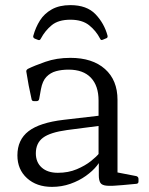

<svg xmlns="http://www.w3.org/2000/svg" viewBox="-20 -723 582 750"><path d="M255 -703Q319 -703 353 -667.5Q387 -632 400 -584Q402 -575 394 -573L382 -568Q374 -564 371 -572Q355 -603 328 -624.5Q301 -646 255 -646Q208 -646 182 -624.5Q156 -603 140 -573Q136 -564 129 -567L116 -572Q108 -576 110 -583Q119 -616 136 -643Q153 -670 182.5 -686.5Q212 -703 255 -703ZM183 7Q123 7 85.5 -27Q48 -61 48 -116Q48 -177 91.5 -210.5Q135 -244 229 -255L375 -272L373 -232L242 -215Q176 -206 148 -185Q120 -164 120 -124Q120 -89 143 -68.5Q166 -48 206 -48Q247 -48 280 -62Q313 -76 335.5 -94Q358 -112 367 -124L378 -111Q374 -95 358 -75Q342 -55 315.5 -36Q289 -17 255 -5Q221 7 183 7ZM365 -330Q365 -388 335 -419.5Q305 -451 248 -451Q221 -451 199 -445Q177 -439 161.5 -423Q146 -407 140 -375L133 -336Q131 -328 123 -328H112Q104 -328 103 -337Q97 -363 92 -389.5Q87 -416 83 -442Q81 -449 89 -454Q113 -466 157 -481.5Q201 -497 255 -497Q341 -497 390 -453.5Q439 -410 439 -333V-162H365ZM439 -162V-24L420 -53L513 -35Q521 -32 521 -24V-14Q521 -6 513 -5L459 0Q418 4 398 2.5Q378 1 372 -9Q366 -19 366 -38V-98L365 -105V-162Z"/></svg>

Font: Hahmlet Light
Style: Regular
Weight: 300
Designer: Minjoo Ham & Mark Frömberg
Foundry: hypertype
Version: Version 1.002